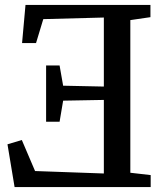

<svg xmlns="http://www.w3.org/2000/svg" viewBox="-20 -763 674 783"><path d="M511.5 -58.5 594.5 -49V0H39.5L10.5 -174.5L69 -192L123 -65.5L403.5 -55.5V-355.5L237.5 -352.5L223 -266.5H168V-496H223L237.5 -413.5L403.5 -410V-691.5L156.5 -685L127 -587.5H70L84 -743H593.5V-693L511.5 -681Z"/></svg>

Font: Merriweather 20pt
Style: Regular
Weight: 400
Version: Version 2.100